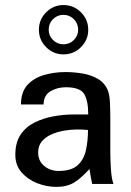

<svg xmlns="http://www.w3.org/2000/svg" viewBox="-20 -732 520 764"><path d="M204.1 11.7Q166 11.7 128.4 -2.9Q90.8 -17.6 65.9 -45.9Q41 -74.2 41 -116.2Q41 -165 62 -196.3Q83 -227.5 117.7 -244.6Q152.3 -261.7 192.4 -269Q232.4 -276.4 270.5 -276.4H331.1Q331.1 -331.1 314.9 -357.9Q298.8 -384.8 242.2 -384.8Q208 -384.8 181.2 -369.1Q154.3 -353.5 153.3 -316.4H63.5Q63.5 -365.2 88.4 -393.1Q113.3 -420.9 153.8 -433.1Q194.3 -445.3 241.2 -445.3Q271.5 -445.3 306.2 -439.9Q340.8 -434.6 369.6 -418Q398.4 -401.4 410.2 -369.1Q416 -353.5 417.5 -322.8Q418.9 -292 418.9 -261.7V-130.9Q418.9 -96.7 421.4 -58.6Q423.8 -20.5 431.6 0H346.7Q343.8 -14.6 340.8 -29.8Q337.9 -44.9 335.9 -59.6Q302.7 -22.5 274.4 -5.4Q246.1 11.7 204.1 11.7ZM212.9 -51.8Q263.7 -51.8 288.6 -74.2Q313.5 -96.7 321.8 -133.8Q330.1 -170.9 330.1 -214.8Q322.3 -215.8 309.6 -216.3Q296.9 -216.8 287.1 -216.8Q263.7 -216.8 236.8 -212.4Q210 -208 186 -197.8Q162.1 -187.5 147 -169.9Q131.8 -152.3 131.8 -125Q131.8 -91.8 155.8 -71.8Q179.7 -51.8 212.9 -51.8ZM232.4 -515.6Q192.4 -515.6 163.6 -544.4Q134.8 -573.2 134.8 -613.3Q134.8 -654.3 163.6 -683.1Q192.4 -711.9 232.4 -711.9Q273.4 -711.9 302.2 -683.1Q331.1 -654.3 331.1 -613.3Q331.1 -573.2 302.2 -544.4Q273.4 -515.6 232.4 -515.6ZM232.4 -555.7Q256.8 -555.7 273.9 -572.8Q291 -589.8 291 -613.3Q291 -638.7 273.9 -655.8Q256.8 -672.9 232.4 -672.9Q208 -672.9 190.9 -655.8Q173.8 -638.7 173.8 -613.3Q173.8 -589.8 190.9 -572.8Q208 -555.7 232.4 -555.7Z"/></svg>

Font: Padauk Book
Style: Regular
Weight: 400
Designer: Debbi Hosken, Becca Hirsbrunner Spalinger
Foundry: SIL International
Version: Version 5.000